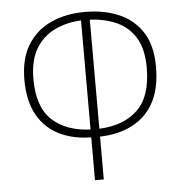

<svg xmlns="http://www.w3.org/2000/svg" viewBox="-52 -775 792 826"><g transform="rotate(-5 344.0 -362.5)"><path d="M325 0V-185Q247 -186 187 -215.5Q127 -245 93.5 -305Q60 -365 60 -457Q60 -547 96.5 -606.5Q133 -666 197.5 -695.5Q262 -725 345 -725Q425 -725 489 -698.5Q553 -672 591 -614.5Q629 -557 629 -463Q629 -369 595.5 -308.5Q562 -248 502 -217.5Q442 -187 363 -185V0ZM325 -219V-690Q261 -687 210 -662Q159 -637 129 -587Q99 -537 99 -457Q99 -335 160 -279Q221 -223 325 -219ZM363 -219Q467 -223 528 -280.5Q589 -338 589 -463Q589 -542 560 -591Q531 -640 479.5 -663.5Q428 -687 363 -690Z"/></g></svg>

Font: Noto Sans Georgian SemiCondensed ExtraLight
Style: Regular
Weight: 200
Width: 4
Designer: Monotype Design Team, Akaki Razmadze
Foundry: Google LLC
Version: Version 2.005; ttfautohint (v1.8.4.7-5d5b)